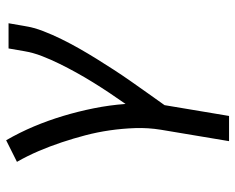

<svg xmlns="http://www.w3.org/2000/svg" viewBox="-92 -476 783 640"><g transform="rotate(-90 300.0 -156.5)"><path d="M149 215 187 -12Q194 -55 192.5 -98Q191 -141 185 -182.5Q179 -224 168.5 -264Q158 -304 145 -343Q132 -382 116 -419.5Q100 -457 80 -492L152 -528Q178 -483 198 -435.5Q218 -388 233 -338Q248 -288 258.5 -236Q269 -184 273 -130Q292 -157 310 -184Q328 -211 345 -238.5Q362 -266 377.5 -294Q393 -322 407 -350.5Q421 -379 432.5 -408.5Q444 -438 449 -468L458 -520H542L533 -468Q528 -436 516 -405Q504 -374 489 -343.5Q474 -313 457.5 -284Q441 -255 423 -226Q405 -197 386.5 -168.5Q368 -140 348 -111.5Q328 -83 308.5 -55.5Q289 -28 269 0L233 215Z"/></g></svg>

Font: Iosevka Extended Oblique
Style: Regular
Weight: 400
Width: 7
Italic angle: -9°
Monospace: yes
Designer: Belleve Invis
Foundry: Belleve Invis
Version: Version 32.0.1; ttfautohint (v1.8.4)